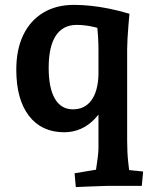

<svg xmlns="http://www.w3.org/2000/svg" viewBox="-20 -526 616 779"><path d="M240.5 10.6Q148.7 10.6 97.4 -56.1Q46.1 -122.9 46.1 -243.5Q46.1 -324.9 74.3 -383.7Q102.5 -442.5 155.1 -474.3Q207.6 -506.2 280.4 -506.2Q313.4 -506.2 348.2 -502.5Q383 -498.9 421.8 -491.1Q460.6 -483.3 505.2 -470.2L451.6 -387Q401.4 -407.2 363.2 -416.1Q325.1 -425 291.6 -425Q235.2 -425 206.3 -381Q177.5 -336.9 177.5 -250.7Q177.5 -168.4 202.8 -125.4Q228.2 -82.4 275.5 -82.4Q323.5 -82.4 350.3 -118.3Q377 -154.2 379.5 -221.5L408.2 -107.5Q389.4 -69.4 363.5 -42.7Q337.5 -16 306.6 -2.7Q275.6 10.6 240.5 10.6ZM287.6 233 282.6 177 421.3 154 363.5 199Q365.8 186.5 369.5 162.7Q373.2 138.9 376.4 114.4Q379.5 89.8 379.5 75.9V-326.3Q379.5 -348.2 377.9 -376.2Q376.2 -404.2 373.5 -431.3L505.2 -470.2Q503.5 -452.1 501.2 -424.3Q498.9 -396.5 497.4 -370Q495.9 -343.5 495.9 -326.9V45.9Q495.9 93.6 500.5 134.6Q505.1 175.5 508.4 196.6L451 158.6L560.7 169.9L555.4 228H421.2Q414 228 389.2 229Q364.4 230 335.8 231Q307.3 232 287.6 233Z"/></svg>

Font: Andada Pro
Style: Regular
Weight: 400
Designer: Carolina Giovagnoli
Foundry: Huerta Tipografica
Version: Version 3.003